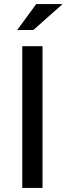

<svg xmlns="http://www.w3.org/2000/svg" viewBox="-20 -928 329 948"><path d="M90 0V-700H190V0ZM65 -780 159 -908H289L145 -780Z"/></svg>

Font: Quantico
Style: Regular
Weight: 400
Designer: Matt Desmond
Foundry: MADtype
Version: Version 2.002